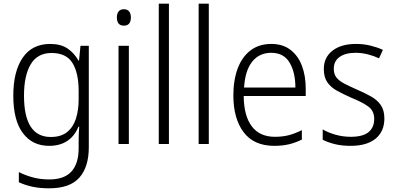

<svg xmlns="http://www.w3.org/2000/svg" viewBox="-20 -780 2143 1040"><path d="M252 -542Q309 -542 345.5 -517.5Q382 -493 405 -452H408L416 -532H461V18Q461 124 410 182Q359 240 246 240Q196 240 156 231.5Q116 223 82 207V152Q117 170 158.5 181Q200 192 247 192Q328 192 367 149Q406 106 406 24V-8Q406 -28 406.5 -49.5Q407 -71 409 -94H405Q385 -44 345 -17Q305 10 246 10Q155 10 103.5 -59.5Q52 -129 52 -262Q52 -393 103 -467.5Q154 -542 252 -542ZM259 -493Q183 -493 146.5 -432Q110 -371 110 -262Q110 -38 255 -38Q311 -38 344 -65Q377 -92 391.5 -138Q406 -184 406 -241V-287Q406 -385 372.5 -439Q339 -493 259 -493Z M651 -730Q670 -730 679.5 -718Q689 -706 689 -686Q689 -641 651 -641Q613 -641 613 -686Q613 -706 622.5 -718Q632 -730 651 -730ZM678 -532V0H622V-532Z M895 0H840V-760H895Z M1111 0H1056V-760H1111Z M1450 -542Q1512 -542 1553.5 -510Q1595 -478 1615.5 -423.5Q1636 -369 1636 -300V-260H1300Q1301 -152 1344 -95.5Q1387 -39 1469 -39Q1510 -39 1543.5 -47.5Q1577 -56 1615 -75V-24Q1581 -7 1545.5 1.5Q1510 10 1466 10Q1355 10 1299.5 -64Q1244 -138 1244 -263Q1244 -346 1267.5 -409Q1291 -472 1337 -507Q1383 -542 1450 -542ZM1449 -494Q1385 -494 1346.5 -446.5Q1308 -399 1302 -306H1580Q1580 -388 1548.5 -441Q1517 -494 1449 -494Z M2062 -138Q2062 -68 2014.5 -29Q1967 10 1879 10Q1831 10 1793 0.5Q1755 -9 1728 -23V-79Q1759 -61 1798.5 -50Q1838 -39 1880 -39Q1946 -39 1976.5 -64.5Q2007 -90 2007 -136Q2007 -179 1975.5 -202.5Q1944 -226 1882 -251Q1839 -270 1805.5 -288.5Q1772 -307 1753 -334.5Q1734 -362 1734 -406Q1734 -469 1781 -505.5Q1828 -542 1908 -542Q1950 -542 1986.5 -533Q2023 -524 2054 -510L2033 -464Q2006 -477 1973 -485.5Q1940 -494 1906 -494Q1851 -494 1819.5 -471.5Q1788 -449 1788 -408Q1788 -378 1802.5 -360Q1817 -342 1844.5 -327.5Q1872 -313 1913 -295Q1955 -277 1989 -258Q2023 -239 2042.5 -211Q2062 -183 2062 -138Z"/></svg>

Font: Noto Sans Sinhala UI SemiCondensed Light
Style: Regular
Weight: 300
Width: 4
Designer: Jelle Bosma - Monotype Design Team
Foundry: Monotype Imaging Inc.
Version: Version 2.006; ttfautohint (v1.8.4.7-5d5b)